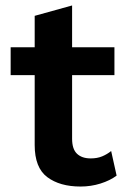

<svg xmlns="http://www.w3.org/2000/svg" viewBox="-20 -673 458 703"><path d="M244 -653V-165Q244 -127 262 -110Q280 -93 312 -93Q336 -93 354 -100.5Q372 -108 387 -120L407 -30Q383 -12 348 -1Q313 10 275 10Q199 10 153 -24.5Q107 -59 107 -142V-615ZM399 -500V-398H19V-500Z"/></svg>

Font: Kantumruy Pro SemiBold
Style: Regular
Weight: 600
Version: Version 1.002